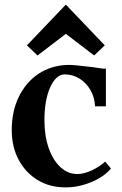

<svg xmlns="http://www.w3.org/2000/svg" viewBox="-20 -799 530 834"><path d="M265 15Q196 15 143.5 -17Q91 -49 61 -105Q31 -161 31 -234Q31 -315 61.5 -378Q92 -441 146 -477.5Q200 -514 271 -517Q282 -518 313.5 -515Q345 -512 386 -507Q404 -504 418 -502Q432 -500 440 -501V-337H393Q391 -376 373 -407.5Q355 -439 325.5 -457.5Q296 -476 260 -476Q222 -474 197.5 -418.5Q173 -363 173 -277Q173 -209 191.5 -156Q210 -103 242.5 -73Q275 -43 316 -43Q343 -43 376.5 -58Q410 -73 437 -97L462 -67Q432 -31 376.5 -8Q321 15 265 15ZM143 -558 97 -602 266 -779 435 -602 389 -558 266 -652Z"/></svg>

Font: Wittgenstein
Style: Bold
Weight: 700
Designer: Jörg Drees
Foundry: Jörg Drees
Version: Version 1.303; ttfautohint (v1.8.4.7-5d5b)